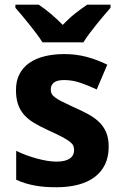

<svg xmlns="http://www.w3.org/2000/svg" viewBox="-20 -786 521 816"><path d="M441.9 -162.1Q441.9 -119.1 426.3 -86.9Q410.6 -54.7 381.8 -33.2Q353 -11.7 312 -1Q271 9.8 220.2 9.8Q193.4 9.8 170.4 8.1Q147.5 6.3 127 2.4Q106.4 -1.5 87.4 -7.3Q68.4 -13.2 48.8 -22V-145Q69.3 -134.8 92 -126.5Q114.7 -118.2 137.2 -112.1Q159.7 -106 180.9 -102.5Q202.1 -99.1 220.2 -99.1Q240.2 -99.1 254.4 -102.8Q268.6 -106.4 277.6 -113Q286.6 -119.6 290.8 -128.7Q294.9 -137.7 294.9 -147.9Q294.9 -158.2 291.7 -166.3Q288.6 -174.3 277.3 -183.3Q266.1 -192.4 244.4 -203.9Q222.7 -215.3 186 -231.9Q150.4 -248 124.3 -263.9Q98.1 -279.8 81.3 -299.3Q64.5 -318.8 56.2 -344Q47.9 -369.1 47.9 -403.8Q47.9 -441.9 62.5 -470.5Q77.1 -499 104 -518.1Q130.9 -537.1 168.7 -546.6Q206.5 -556.2 252.9 -556.2Q301.8 -556.2 345.7 -544.9Q389.6 -533.7 436 -511.2L391.1 -405.8Q354 -423.3 320.3 -434.6Q286.6 -445.8 252.9 -445.8Q222.7 -445.8 209.2 -435.1Q195.8 -424.3 195.8 -405.8Q195.8 -396 199.2 -388.4Q202.6 -380.9 212.9 -372.8Q223.1 -364.7 241.7 -355.2Q260.3 -345.7 290 -332Q324.7 -316.9 352.5 -302Q380.4 -287.1 400.4 -268.1Q420.4 -249 431.2 -223.6Q441.9 -198.2 441.9 -162.1ZM449.7 -752.9Q437.5 -738.8 421.6 -720.2Q405.8 -701.7 389.9 -681.9Q374 -662.1 359.4 -642.6Q344.7 -623 334.5 -606H160.6Q149.9 -623 135.3 -642.6Q120.6 -662.1 104.7 -681.9Q88.9 -701.7 73.5 -720.2Q58.1 -738.8 45.4 -752.9V-766.1H144.5Q169.4 -749.5 194.8 -728.3Q220.2 -707 246.6 -680.2Q272 -707 298.8 -728.3Q325.7 -749.5 350.6 -766.1H449.7Z"/></svg>

Font: Droid Sans
Style: Bold
Weight: 700
Foundry: Ascender Corporation
Version: Version 1.00 build 112